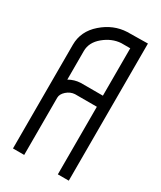

<svg xmlns="http://www.w3.org/2000/svg" viewBox="-134 -538 497 593"><g transform="rotate(30 114.5 -241.5)"><path d="M95 -277H174V-446H142Q110 -444 82 -421Q54 -398 54 -367V-265Q73 -276 95 -277ZM141 -485Q141 -485 177.5 -485.5Q214 -486 214 -486V3H175V-238H97Q81 -237 68 -225.5Q55 -214 55 -201V3H15V-367Q15 -415 54 -449Q93 -483 141 -485Z"/></g></svg>

Font: RIT Chingam
Style: Regular
Weight: 400
Version: Version 1.2.1